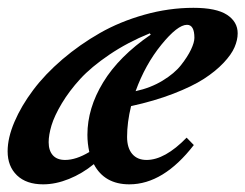

<svg xmlns="http://www.w3.org/2000/svg" viewBox="-30 -465 634 496"><path d="M81.5 11.2Q38.1 11.2 13.9 -12Q-10.3 -35.2 -10.3 -74.2Q-10.3 -108.9 7.3 -150.1Q24.9 -191.4 55.7 -232.4Q86.4 -273.4 131.3 -311.8Q176.3 -350.1 228 -379.6Q279.8 -409.2 343 -427Q406.2 -444.8 469.7 -444.8Q528.8 -444.8 556.4 -426.8Q584 -408.7 584 -378.9Q584 -361.8 575.9 -343Q567.9 -324.2 547.4 -302.5Q526.9 -280.8 496.6 -261.2Q466.3 -241.7 417.7 -222.9Q369.1 -204.1 308.6 -190.9Q298.3 -148.9 298.3 -111.3Q298.3 -83 311.5 -67.4Q324.7 -51.8 348.6 -51.8Q396 -51.8 452.1 -109.4L470.7 -90.3Q392.1 11.2 304.2 11.2Q239.7 11.2 212.4 -41Q182.6 -16.6 148.2 -2.7Q113.8 11.2 81.5 11.2ZM453.1 -400.9Q428.7 -400.9 387 -349.6Q345.2 -298.3 320.3 -229.5Q358.9 -237.8 389.9 -256.6Q420.9 -275.4 437.7 -296.9Q454.6 -318.4 463.4 -336.9Q472.2 -355.5 472.2 -367.2Q472.2 -400.9 453.1 -400.9ZM95.7 -97.7Q95.7 -76.2 106.4 -64Q117.2 -51.8 138.2 -51.8Q166.5 -51.8 200.7 -72.3Q195.8 -94.2 195.8 -116.7Q195.8 -185.5 236.6 -252.4Q277.3 -319.3 359.4 -375.5L356.9 -378.9Q299.3 -355.5 252.4 -323.7Q205.6 -292 177.2 -261Q148.9 -230 129.6 -197.8Q110.4 -165.5 103 -140.9Q95.7 -116.2 95.7 -97.7Z"/></svg>

Font: Elstob
Style: Bold Italic
Weight: 700
Italic angle: -20°
Designer: Peter S. Baker
Version: Version 1.015